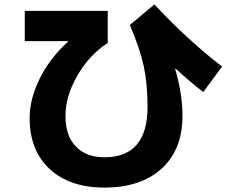

<svg xmlns="http://www.w3.org/2000/svg" viewBox="-20 -791 1040 868"><path d="M288 -603 287 -605H92V-742H467V-597Q383 -542 329.5 -449Q276 -356 276 -267Q276 -177 323 -128.5Q370 -80 452 -80Q647 -80 647 -308Q647 -412 630 -491Q613 -570 567 -678L678 -771Q826 -612 984 -490L899 -375Q841 -419 774 -481L772 -479Q805 -365 805 -267Q805 -115 711 -29Q617 57 452 57Q296 57 205 -26.5Q114 -110 114 -258Q114 -344 160 -436.5Q206 -529 288 -603Z"/></svg>

Font: M PLUS 1p ExtraBold
Style: Regular
Weight: 800
Version: Version 1.062